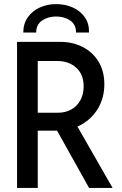

<svg xmlns="http://www.w3.org/2000/svg" viewBox="-20 -926 602 946"><path d="M135.3 -282.2V-370.6H266.6Q302.7 -370.6 331.3 -386.7Q359.9 -402.8 376 -432.1Q392.1 -461.4 392.1 -500.5Q392.1 -559.6 355.5 -592.5Q318.8 -625.5 261.7 -625.5H135.3V-719.7H277.3Q337.9 -719.7 387 -694.8Q436 -669.9 465.1 -623Q494.1 -576.2 494.1 -510.3Q494.1 -446.8 464.8 -395Q435.5 -343.3 382.3 -312.7Q329.1 -282.2 256.3 -282.2ZM64 0V-719.7H166V0ZM418.9 0 252.4 -297.9 328.6 -359.9 534.7 0ZM256.3 -905.8Q301.3 -905.8 338.9 -888.9Q376.5 -872.1 398.2 -840.6Q419.9 -809.1 418.5 -765.6H354.5Q355 -805.2 325.9 -825Q296.9 -844.7 256.3 -844.7Q216.8 -844.7 187.5 -825Q158.2 -805.2 158.2 -765.6H94.7Q94.7 -809.1 116.9 -840.6Q139.2 -872.1 175.8 -888.9Q212.4 -905.8 256.3 -905.8Z"/></svg>

Font: Reddit Mono Medium
Style: Regular
Weight: 500
Monospace: yes
Designer: Stephen Hutchings
Foundry: Reddit
Version: Version 1.014